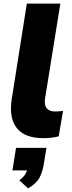

<svg xmlns="http://www.w3.org/2000/svg" viewBox="-20 -756 401 1066"><path d="M29 0ZM220 11Q118 11 73.5 -44.5Q29 -100 45 -205L129 -736H315L230 -208Q220 -137 287 -137Q297 -137 308 -138Q319 -139 330 -140L306 1Q268 11 220 11ZM136 290 87 245Q105 232 115 219Q125 206 130 190H49L69 65H238L224 150Q217 197 200 229.5Q183 262 136 290Z"/></svg>

Font: Winston ExtraBold
Style: Italic
Weight: 800
Italic angle: -9°
Designer: Original fonts by Vernon Adams / Changes by Cristiano Sobral
Foundry: Original fonts by Vernon Adams / Changes by Cristiano Sobral
Version: Version 2.503;July 17, 2020;FontCreator 13.0.0.2655 64-bit